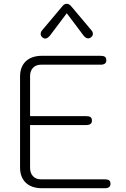

<svg xmlns="http://www.w3.org/2000/svg" viewBox="-20 -995 665 1015"><path d="M86 -110V-590Q86 -642 116.5 -671Q147 -700 202 -700H512Q528 -700 535 -694.5Q542 -689 542 -676Q542 -653 512 -653H196Q170 -653 154.5 -636.5Q139 -620 139 -593V-381H436Q452 -381 459 -375.5Q466 -370 466 -357Q466 -334 436 -334H139V-107Q139 -80 154.5 -63.5Q170 -47 196 -47H534Q550 -47 557 -41.5Q564 -36 564 -23Q564 0 534 0H202Q147 0 116.5 -29Q86 -58 86 -110ZM195 -815Q195 -826 202 -834L308 -960Q319 -975 333 -975Q346 -975 358 -960L464 -834Q471 -826 471 -816Q471 -805 460 -797Q454 -792 446 -792Q433 -792 421 -808L333 -925L245 -808Q231 -791 219 -791Q213 -791 206 -796Q195 -804 195 -815Z"/></svg>

Font: Kodchasan ExtraLight
Style: Regular
Weight: 275
Version: Version 1.000; ttfautohint (v1.6)